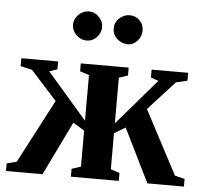

<svg xmlns="http://www.w3.org/2000/svg" viewBox="-50 -723 824 775"><g transform="rotate(5 362.5 -335.5)"><path d="M468 -217 423 -190V-44L459 -32V0H265V-32L302 -44V-190L256 -218L150 0H2V-31L42 -41L177 -299L71 -416L24 -427V-459H173V-427L141 -416L302 -230V-415L265 -427V-459H459V-427L423 -415V-230L583 -416L552 -427V-459H700V-427L654 -416L547 -299L683 -41L723 -31V0H575ZM444 -552V-553Q422 -553 403 -570Q385 -586 385 -612Q385 -636 403 -653Q422 -670 444 -670Q469 -670 485 -654Q502 -637 502 -612Q502 -589 485 -570Q468 -552 444 -552ZM280 -553H279Q256 -553 238 -571Q220 -589 220 -612Q220 -635 238 -653Q256 -671 280 -671Q304 -671 321 -653Q338 -634 338 -613Q338 -590 321 -571Q304 -553 280 -553Z"/></g></svg>

Font: Libra Serif Modern
Style: Bold
Weight: 700
Designer: Stefan Peev, Context Ltd
Foundry: Ascender Corporation
Version: Version 1.000